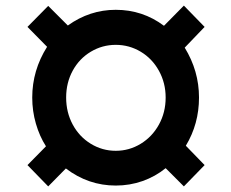

<svg xmlns="http://www.w3.org/2000/svg" viewBox="-20 -652 824 685"><path d="M95 -304Q95 -401 148 -485L78 -556L152 -631L222 -561Q300 -617 393 -617Q489 -617 565 -560L636 -632L710 -556L639 -482Q690 -399 690 -304Q690 -210 643 -132L710 -63L636 13L571 -52Q534 -22 488.5 -6Q443 10 393 10Q295 10 215 -51L152 13L78 -63L144 -130Q121 -166 108 -211Q95 -256 95 -304ZM393 -114Q441 -114 482 -139Q523 -164 547 -207.5Q571 -251 571 -304Q571 -356 547 -399.5Q523 -443 482 -467.5Q441 -492 393 -492Q345 -492 304 -467.5Q263 -443 239.5 -400Q216 -357 216 -304Q216 -251 239.5 -207.5Q263 -164 304 -139Q345 -114 393 -114Z"/></svg>

Font: Freesentation 9 Black
Style: Regular
Weight: 900
Designer: glyphs from Roboto by Christian Robertson / Hangul glyphs from Noto Sans CJK(Source Han Sans) by Jang Soo-young and Kang
Foundry: PT&
Version: Version 2.001